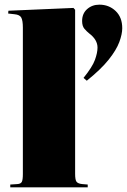

<svg xmlns="http://www.w3.org/2000/svg" viewBox="-20 -803 544 823"><path d="M24 0V-12L55 -14Q69 -15 73.5 -23.5Q78 -32 78 -57V-685Q78 -714 71.5 -727Q65 -740 42 -742L15 -745L16 -757L295 -769L302 -761V-58Q302 -32 308 -24Q314 -16 332 -14L356 -12V0ZM352 -457 338 -469Q376 -516 387 -546.5Q398 -577 398 -599Q398 -633 362 -660Q352 -668 342 -679.5Q332 -691 332 -713Q332 -745 353.5 -764Q375 -783 406 -783Q447 -783 475.5 -756Q504 -729 504 -682Q504 -657 491.5 -623Q479 -589 446 -547.5Q413 -506 352 -457Z"/></svg>

Font: Literata 72pt Black
Style: Regular
Weight: 900
Designer: Latin by Veronika Burian and Jose Scaglione. Greek by Irene Vlachou. Cyrillic by Vera Evstafieva.
Foundry: TypeTogether
Version: Version 3.002